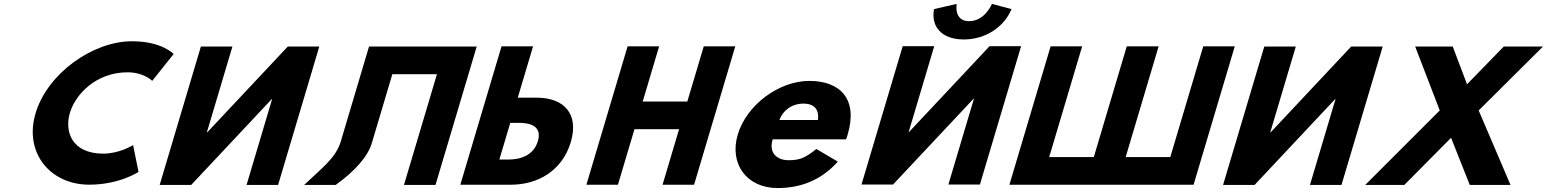

<svg xmlns="http://www.w3.org/2000/svg" viewBox="-20 -938 7839 973"><path d="M503.9 -159.4C343.3 -159.4 306.1 -271.6 334.2 -365.9C362 -459.4 466 -571.6 626.7 -571.6C708.3 -571.6 751.5 -528.3 751.5 -528.3L859.9 -664.3C859.9 -664.3 801 -728.9 648.8 -728.9C449.9 -728.9 220.3 -565.7 160.3 -364.2C100.6 -163.6 234.4 -2.1 432.4 -2.1C584.6 -2.1 682 -66.7 682 -66.7L654.5 -202.7C654.5 -202.7 585.5 -159.4 503.9 -159.4Z M1359.1 -436.1H1357.4L949 -0.9H789.2L998 -702.1H1157.8L1028.2 -266.9H1029.9L1438.3 -702.1H1598.1L1389.3 -0.9H1229.5Z M1865.2 -215.9 1968.2 -561.9H2194.3L2027.2 -0.9H2187L2395.8 -702.1H2236H2009.9H1850.1L1705.4 -215.9C1678.5 -134.3 1609.4 -85 1521.5 -0.9H1681.3C1778.5 -70.6 1846.4 -147.1 1865.2 -215.9Z M2312.8 -1.9 2521.6 -703.1H2681.4L2603.9 -443H2700C2836.8 -443 2915.6 -362.3 2872.6 -217.8C2829.3 -72.4 2705.5 -1.9 2568.6 -1.9ZM2566 -315.5 2510.5 -129.4H2555.6C2618.5 -129.4 2684.3 -150.6 2705.8 -222.9C2727.1 -294.3 2673.9 -315.5 2611 -315.5Z M3195.3 -283.2H3421.4L3337.6 -1.9H3497.4L3706.2 -703.1H3546.4L3463.1 -423.5H3237L3320.3 -703.1H3160.5L2951.7 -1.9H3111.5Z M4267.6 -232C4270.4 -238 4273.6 -249 4275.7 -256C4329.3 -436 4237.7 -528 4081.7 -528C3926.7 -528 3763.4 -406 3718.7 -256C3674.4 -107 3765 15 3920 15C4034 15 4139.1 -22 4225.9 -119L4117 -183C4060.3 -137 4032 -126 3975 -126C3930 -126 3872.1 -153 3895.6 -232ZM3929.8 -330C3946.8 -377 3991.5 -413 4052.5 -413C4104.5 -413 4132.8 -384 4124.8 -330Z M5006.8 -918.2C5006.8 -918.2 4971.4 -830.7 4891.5 -830.7C4811.6 -830.7 4828.3 -918.2 4828.3 -918.2L4713.4 -891.9C4696.5 -800.9 4754.3 -738 4863.9 -738C4973.6 -738 5068.8 -800.9 5106.1 -891.9ZM4915.7 -438H4914L4505.6 -2.8H4345.8L4554.6 -704H4714.4L4584.8 -268.8H4586.5L4994.9 -704H5154.7L4945.9 -2.8H4786.1Z M5523.1 -142.1H5297L5464 -703.1H5304.2L5095.4 -1.9H5255.2H5481.3H5483H5641.1H5642.8H5868.9H6028.7L6237.5 -703.1H6077.7L5910.7 -142.1H5684.6L5851.6 -703.1H5849.9H5691.8H5690.1Z M6748.1 -436.1H6746.4L6338 -0.9H6178.2L6387 -702.1H6546.8L6417.2 -266.9H6418.9L6827.3 -702.1H6987.1L6778.3 -0.9H6618.5Z M7634.8 -0.9 7473.5 -378.3 7799.4 -702.1H7600.5L7414.4 -510.9L7342.1 -702.1H7151.7L7276.3 -378.3L6898.7 -0.9H7096.8L7333.6 -239.7L7428.3 -0.9Z"/></svg>

Font: Hussar
Style: BdOblThree
Weight: 700
Foundry: Cannot Into Space Fonts
Version: Version 2.00